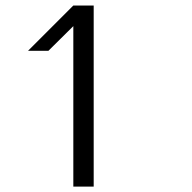

<svg xmlns="http://www.w3.org/2000/svg" viewBox="-20 -687 707 707"><path d="M325 -666.7V0H250V-590.8L158.3 -500H83.3L250 -666.7Z"/></svg>

Font: 0xA000-Squareish-Mono
Style: Squareish-Mono
Weight: 400
Version: Version 0.1